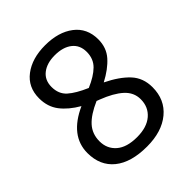

<svg xmlns="http://www.w3.org/2000/svg" viewBox="-204 -847 980 980"><g transform="rotate(-45 286.0 -357.0)"><path d="M49 -182Q49 -306 197 -373Q138 -407 105 -450Q72 -493 72 -554Q72 -634 131.5 -679Q191 -724 285 -724Q381 -724 440 -679Q499 -634 499 -553Q499 -493 462.5 -452Q426 -411 363 -378Q439 -341 480.5 -296.5Q522 -252 522 -185Q522 -95 458.5 -42.5Q395 10 288 10Q173 10 111 -40.5Q49 -91 49 -182ZM412 -550Q412 -599 377.5 -626Q343 -653 284 -653Q227 -653 192.5 -626Q158 -599 158 -550Q158 -499 191 -469.5Q224 -440 289 -412Q348 -437 380 -468.5Q412 -500 412 -550ZM436 -184Q436 -233 397.5 -268Q359 -303 286 -331L270 -337Q201 -307 168 -270.5Q135 -234 135 -181Q135 -127 173.5 -93.5Q212 -60 286 -60Q357 -60 396.5 -94Q436 -128 436 -184Z"/></g></svg>

Font: Noto Sans Symbols2
Style: Regular
Weight: 400
Designer: Monotype Design Team
Foundry: Monotype Imaging Inc.
Version: Version 0.900